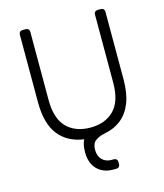

<svg xmlns="http://www.w3.org/2000/svg" viewBox="-132 -798 955 1116"><g transform="rotate(-15 345.5 -240.0)"><path d="M409 220Q369 220 339 203Q309 186 293 155Q277 124 277 82Q277 56 281 37.5Q285 19 292 6Q195 -7 141.5 -74.5Q88 -142 88 -271V-677Q88 -688 94 -694Q100 -700 110 -700H128Q139 -700 145 -694Q151 -688 151 -677V-268Q151 -156 203.5 -103Q256 -50 346 -50Q435 -50 487.5 -103Q540 -156 540 -268V-677Q540 -688 546.5 -694Q553 -700 563 -700H581Q591 -700 597 -694Q603 -688 603 -677V-271Q603 -188 580.5 -130.5Q558 -73 515.5 -39.5Q473 -6 412 5Q380 12 358.5 28Q337 44 337 82Q337 120 358.5 141.5Q380 163 413 163H428Q438 163 444 169Q450 175 450 185V198Q450 208 444 214Q438 220 428 220Z"/></g></svg>

Font: Rubik Light Light
Style: Regular
Weight: 300
Version: Version 2.101